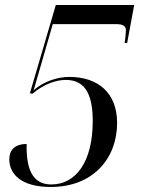

<svg xmlns="http://www.w3.org/2000/svg" viewBox="-20 -734 562 764"><path d="M182 10C352 10 446 -105 446 -245C446 -364 371 -428 255 -428C210 -428 153 -410 114 -375L190 -638H443C472 -638 481 -628 481 -614C481 -604 479 -583 476 -563H486L514 -714H202L99 -363L109 -361C154 -399 202 -416 242 -416C323 -416 349 -351 349 -252C349 -90 282 0 184 0C107 0 84 -65 86 -161C38 -161 17 -136 17 -100C17 -44 61 10 182 10Z"/></svg>

Font: Noto Serif Display SemiCondensed
Style: Italic
Weight: 400
Width: 4
Italic angle: -12°
Designer: Monotype Design Team
Foundry: Monotype Imaging Inc.
Version: Version 2.009